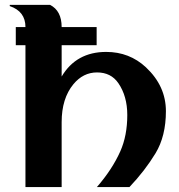

<svg xmlns="http://www.w3.org/2000/svg" viewBox="-20 -757 726 777"><path d="M83 0V-574.2H43.9V-647.5H83Q83 -710.9 19.5 -732.4V-737.3H182.6Q229.5 -713.4 229.5 -647.5H371.1V-574.2H229.5V-447.3Q288.6 -546.9 409.7 -546.9Q503.9 -546.9 570.8 -484.4Q651.4 -408.7 651.4 -307.1Q651.4 -206.1 609.4 -136.7Q566.4 -65.9 503.9 0H372.1Q434.1 -71.3 466.8 -144.5Q495.1 -208 495.1 -291.5Q495.1 -367.7 459 -420.4Q429.2 -463.9 372.6 -463.9Q316.4 -463.9 276.9 -416Q229.5 -358.4 229.5 -262.7V0Z"/></svg>

Font: Berenika
Style: Bold
Weight: 700
Designer: Wojciech Kalinowski "wmk69" (wmk69@o2.pl)
Foundry: Wojciech Kalinowski "wmk69" (wmk69@o2.pl)
Version: Version 3.1.0; 2021-05-14